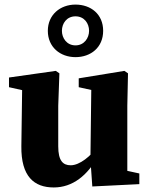

<svg xmlns="http://www.w3.org/2000/svg" viewBox="-20 -802 647 837"><path d="M214.3 15.2C296.1 15.2 362.1 -36.5 409.4 -124.4H428.8L405.8 -163.7C376 -121.7 327.6 -81.5 288.2 -81.5C254.1 -81.5 233.9 -101.7 233.9 -164V-340.8L238.9 -482.3L223.1 -493L19.2 -464.1V-421.9L108.6 -401.9L76.8 -433.9L73.1 -164.8C71.4 -32.8 128.6 15.2 214.3 15.2ZM382.4 10.9 587.4 0.7V-45.8L535 -57.2V-340.8L538 -482.3L522.2 -493L323.2 -460.5V-421.9L377.9 -409.8L374.2 -106.8L382.4 10.9ZM309.1 -604.2C270.6 -604.2 249.9 -636.6 249.9 -667.6C249.9 -700 270.9 -730.8 309.1 -730.8C347.5 -730.8 368.3 -700 368.3 -667.6C368.3 -636.6 347.3 -604.2 309.1 -604.2ZM309.1 -552.9C375.8 -552.9 429.7 -595.2 429.7 -667.6C429.7 -740.5 375.8 -782 309.1 -782C242.4 -782 188.5 -737.5 188.5 -667.6C188.5 -596.8 242.4 -552.9 309.1 -552.9Z"/></svg>

Font: Source Serif Variable
Style: Regular
Weight: 389
Designer: Frank Grießhammer
Foundry: Adobe Systems Incorporated
Version: Version 3.001;hotconv 1.0.111;makeotfexe 2.5.65597